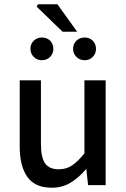

<svg xmlns="http://www.w3.org/2000/svg" viewBox="-20 -864 590 896"><path d="M221 12Q144 12 108 -38Q72 -88 72 -181V-489H171V-193Q171 -129 190.5 -101.5Q210 -74 254 -74Q289 -74 315.5 -91.5Q342 -109 374 -148V-489H473V0H391L383 -74H381Q348 -35 309.5 -11.5Q271 12 221 12ZM175 -583Q153 -583 137.5 -598.5Q122 -614 122 -636Q122 -659 137.5 -674Q153 -689 175 -689Q199 -689 214 -674Q229 -659 229 -636Q229 -614 214 -598.5Q199 -583 175 -583ZM375 -583Q352 -583 336.5 -598.5Q321 -614 321 -636Q321 -659 336.5 -674Q352 -689 375 -689Q398 -689 413 -674Q428 -659 428 -636Q428 -614 413 -598.5Q398 -583 375 -583ZM272 -716 151 -833 157 -844H248L340 -716Z"/></svg>

Font: Source Sans 3 Medium
Style: Regular
Weight: 500
Designer: Paul D. Hunt
Foundry: Adobe
Version: Version 3.052;hotconv 1.1.0;makeotfexe 2.6.0